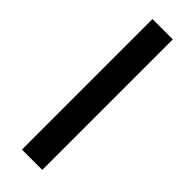

<svg xmlns="http://www.w3.org/2000/svg" viewBox="21 -958 457 457"><g transform="rotate(-45 249.0 -730.0)"><path d="M34.2 -763.7H473.6V-695.3H34.2Z"/></g></svg>

Font: Post No Bills Colombo
Style: SemiBold
Weight: 700
Designer: Kosala Senevirathne, Siva Puranthara, Lasantha Premarathna, Tharique Azeez
Foundry: Mooniak
Version: Version 1.220 ; ttfautohint (v1.5)